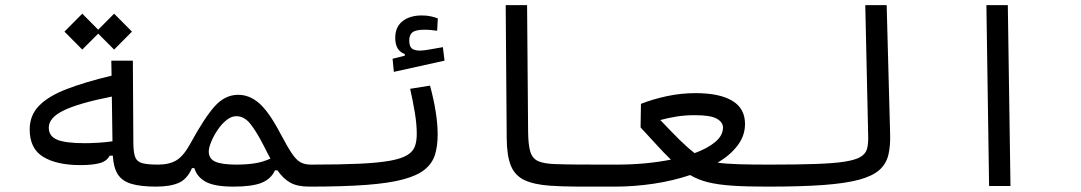

<svg xmlns="http://www.w3.org/2000/svg" viewBox="-20 -713 4142 736"><path d="M288.6 -80.1Q197.8 -80.1 145.8 -111.6Q93.8 -143.1 93.8 -216.8Q93.8 -270.5 129.4 -307.4Q165 -344.2 235.1 -371.3Q305.2 -398.4 407.7 -422.9L406.7 -480.5H489.3L491.2 -162.6Q491.7 -127.9 498.3 -110.6Q504.9 -93.3 525.1 -87.6Q545.4 -82 585.9 -82Q606.4 -82 614.3 -74.2Q622.1 -66.4 622.1 -44.9Q622.1 -21 613.5 -9.3Q605 2.4 580.1 2.4Q518.6 2.4 482.9 -8.5Q447.3 -19.5 431.2 -45.4Q415 -71.3 412.6 -116.2H400.4Q389.6 -95.2 362.1 -87.6Q334.5 -80.1 288.6 -80.1ZM408.7 -342.8Q282.7 -317.9 224.9 -290Q167 -262.2 167 -223.6Q167 -190.9 199 -177.5Q231 -164.1 305.7 -164.1Q326.7 -164.1 356 -165.8Q385.3 -167.5 411.1 -171.4ZM417.5 -522.9 356.4 -584 295.4 -522.9 227.1 -591.8 295.4 -660.6 356.4 -599.1 417.5 -660.6 485.8 -591.8Z M577.1 2.4Q564.9 2.4 559.6 -8.1Q554.2 -18.6 554.2 -43.9Q554.2 -61 561.8 -71.5Q569.3 -82 585.9 -82Q629.9 -82 657.2 -99.1Q684.6 -116.2 710 -163.1Q763.2 -260.7 802.7 -305.2Q842.3 -349.6 893.1 -349.6Q936.5 -349.6 973.6 -317.1Q1010.7 -284.7 1053.2 -204.1Q1080.6 -152.3 1097.9 -126.2Q1115.2 -100.1 1131.6 -91.1Q1147.9 -82 1171.9 -82Q1189.5 -82 1197.3 -75.9Q1205.1 -69.8 1205.1 -43.9Q1205.1 -12.2 1194.3 -4.9Q1183.6 2.4 1166 2.4Q1120.1 2.4 1093 -12.7Q1065.9 -27.8 1043.5 -60.1H1034.2Q1019 -26.9 982.7 -12.2Q946.3 2.4 875 2.4Q802.7 2.4 768.8 -16.1Q734.9 -34.7 725.1 -68.4H715.8Q697.8 -26.4 665 -12Q632.3 2.4 577.1 2.4ZM1016.6 -105Q1010.3 -116.7 1003.4 -129.9Q996.6 -143.1 989.3 -157.7Q962.4 -210 939.2 -238.8Q916 -267.6 885.7 -267.6Q866.7 -267.6 847.9 -252.4Q829.1 -237.3 814 -214.6Q798.8 -191.9 789.6 -169.4Q780.3 -147 780.3 -132.3Q780.3 -104 805.9 -93Q831.5 -82 886.2 -82Q923.8 -82 955.1 -86.7Q986.3 -91.3 1016.6 -105Z M1166 2.4Q1151.4 2.4 1151.4 -43Q1151.4 -64 1157.7 -73Q1164.1 -82 1171.9 -82Q1283.2 -82 1357.2 -85.4Q1431.2 -88.9 1475.3 -96.9Q1519.5 -105 1541.5 -118.7Q1563.5 -132.3 1570.6 -152.3Q1577.6 -172.4 1577.6 -200.2Q1577.6 -236.3 1570.3 -280.8Q1563 -325.2 1552.2 -372.6L1628.4 -384.8Q1642.6 -333 1650.1 -285.2Q1657.7 -237.3 1657.7 -197.8Q1657.7 -153.3 1647.5 -120.1Q1637.2 -86.9 1608.6 -63.5Q1580.1 -40 1525.6 -25.4Q1471.2 -10.7 1383.3 -4.2Q1295.4 2.4 1166 2.4ZM1489.7 -437.5 1484.9 -487.8 1531.7 -499.5V-505.9Q1495.1 -518.6 1495.1 -567.9Q1495.1 -609.9 1523.2 -631.8Q1551.3 -653.8 1596.7 -653.8Q1615.7 -653.8 1630.4 -650.6Q1645 -647.5 1658.2 -642.6L1655.8 -595.2Q1644 -596.7 1631.6 -597.9Q1619.1 -599.1 1607.9 -599.1Q1574.2 -599.1 1561.5 -589.4Q1548.8 -579.6 1548.8 -558.1Q1548.8 -535.6 1558.6 -527.3Q1568.4 -519 1589.4 -519Q1604.5 -519 1629.9 -523.9Q1655.3 -528.3 1677.7 -532.2L1684.1 -480.5Z M2337.9 2.4Q2326.7 2.4 2315.9 2.4Q2304.7 2.4 2293.9 2.4Q2236.3 2.4 2186 2.2Q2135.7 2 2089.8 -1Q2027.3 -5.4 1990.7 -22.5Q1954.1 -39.6 1938.5 -77.6Q1922.9 -115.7 1922.4 -182.1L1918.5 -693.4H2000.5L2004.4 -209Q2004.9 -157.7 2012.9 -131.3Q2021 -105 2043.2 -95.2Q2065.4 -85.4 2108.4 -84Q2149.9 -82.5 2195.6 -82.3Q2241.2 -82 2300.3 -82Q2310.5 -82 2321.8 -82Q2332.5 -82 2343.8 -82Q2367.2 -82 2367.2 -43.9Q2367.2 -19 2359.6 -8.3Q2352.1 2.4 2337.9 2.4Z M2336.4 2.4 2343.8 -82Q2455.6 -82 2551.8 -101.1Q2524.4 -127.4 2497.6 -157.2Q2470.2 -187 2435.5 -224.6L2437 -314.9Q2480 -332 2534.4 -344Q2588.9 -356 2646 -356Q2738.3 -356 2787.1 -326.7Q2835.9 -297.4 2835.9 -237.8Q2835.9 -192.9 2807.6 -155.5Q2779.3 -118.2 2731 -89.4Q2762.7 -85 2810.8 -83.5Q2858.9 -82 2929.7 -82Q2963.4 -82 2972.9 -74Q2982.4 -65.9 2982.4 -43.5Q2982.4 -19.5 2970.9 -8.5Q2959.5 2.4 2921.9 2.4Q2842.3 2.4 2787.4 -1.2Q2732.4 -4.9 2694.1 -14.4Q2655.8 -23.9 2625.5 -42Q2560.5 -20 2485.8 -8.8Q2411.1 2.4 2336.4 2.4ZM2642.6 -126Q2692.4 -144 2721.9 -168.9Q2751.5 -193.8 2751.5 -224.1Q2751.5 -244.6 2727.5 -258.1Q2703.6 -271.5 2644 -271.5Q2604.5 -271.5 2571.3 -265.9Q2538.1 -260.3 2511.2 -252.9Q2554.7 -207 2584 -178Q2613.3 -148.9 2642.6 -126Z M2923.8 2.4Q2896 2.4 2896 -41Q2896 -64.9 2905.5 -73.5Q2915 -82 2929.7 -82Q3037.6 -82 3107.7 -84.5Q3177.7 -86.9 3218.8 -93.5Q3259.8 -100.1 3279.1 -111.8Q3298.3 -123.5 3303.5 -142.1Q3308.6 -160.6 3308.1 -187L3296.9 -693.4H3378.9L3392.1 -200.2Q3393.6 -153.8 3385.5 -119.6Q3377.4 -85.4 3351.6 -62Q3325.7 -38.6 3274.2 -24.4Q3222.7 -10.3 3137.2 -3.9Q3051.8 2.4 2923.8 2.4Z M3771.5 0 3761.2 -693.4H3843.3L3853.5 0Z"/></svg>

Font: CaskaydiaMono NF SemiLight
Style: Regular
Weight: 350
Designer: Aaron Bell
Foundry: Saja Typeworks
Version: Version 2111.001; ttfautohint (v1.8.4);Nerd Fonts 3.1.1